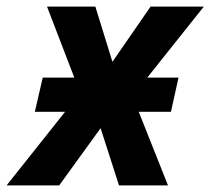

<svg xmlns="http://www.w3.org/2000/svg" viewBox="-66 -564 640 584"><path d="M132 -224H40L64 -328H160L77 -544H224L276 -376L392 -544H554L382 -328H477L454 -224H356L445 0H296L240 -174L114 0H-46Z"/></svg>

Font: Noto Sans Display
Style: Bold Italic
Weight: 700
Italic angle: -12°
Designer: Monotype Design team
Foundry: Monotype Imaging Inc.
Version: Version 1.000